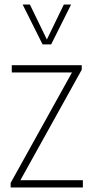

<svg xmlns="http://www.w3.org/2000/svg" viewBox="-20 -828 411 848"><path d="M27 0V-20L298 -508H32V-540H341V-520L70 -32H346V0ZM168 -632 80 -808H112L187 -653.5L262 -808H294L206 -632Z"/></svg>

Font: Encode Sans Condensed Thin
Style: Regular
Weight: 100
Width: 3
Designer: Multiple Designers
Foundry: Impallari Type
Version: Version 3.000; ttfautohint (v1.8.3) -l 8 -r 50 -G 200 -x 14 